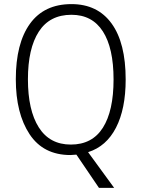

<svg xmlns="http://www.w3.org/2000/svg" viewBox="-20 -745 689 935"><path d="M409 -4 536 170H462L352 8Q332 10 323 10Q191 10 124 -91.5Q57 -193 57 -359Q57 -534 126 -629.5Q195 -725 328 -725Q455 -725 523.5 -630.5Q592 -536 592 -358Q592 -215 545 -123.5Q498 -32 409 -4ZM325 -41Q429 -41 481 -123Q533 -205 533 -358Q533 -511 481 -592Q429 -673 328 -673Q222 -673 169 -591Q116 -509 116 -359Q116 -208 169 -124.5Q222 -41 325 -41Z"/></svg>

Font: Noto Sans UI NarrowLight
Style: Regular
Weight: 300
Width: 4
Designer: Monotype Design Team
Foundry: Monotype Imaging Inc.
Version: Version 1.001